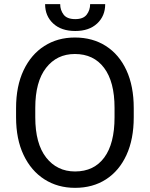

<svg xmlns="http://www.w3.org/2000/svg" viewBox="-20 -903 728 933"><path d="M629.9 -377.9V-333Q629.9 -226.6 594.5 -149.7Q559.1 -72.8 495.1 -31.5Q431.2 9.8 344.7 9.8Q260.7 9.8 196 -31.5Q131.3 -72.8 94.7 -149.7Q58.1 -226.6 58.1 -333V-377.9Q58.1 -484.4 94.5 -561.3Q130.9 -638.2 195.3 -679.4Q259.8 -720.7 343.8 -720.7Q430.2 -720.7 494.6 -679.4Q559.1 -638.2 594.5 -561.3Q629.9 -484.4 629.9 -377.9ZM536.6 -333V-378.9Q536.6 -505.9 485.8 -573.2Q435.1 -640.6 343.8 -640.6Q256.3 -640.6 203.9 -573.2Q151.4 -505.9 151.4 -378.9V-333Q151.4 -205.1 204.3 -137.5Q257.3 -69.8 344.7 -69.8Q436.5 -69.8 486.6 -137.5Q536.6 -205.1 536.6 -333ZM418 -882.8H491.2Q491.2 -825.2 452.1 -788.8Q413.1 -752.4 345.7 -752.4Q277.8 -752.4 238.5 -788.8Q199.2 -825.2 199.2 -882.8H272.5Q272.5 -854 289.1 -832Q305.7 -810.1 345.7 -810.1Q384.8 -810.1 401.4 -832Q418 -854 418 -882.8Z"/></svg>

Font: Vazirmatn FD
Style: Regular
Weight: 400
Designer: Saber Rastikerdar
Foundry: Saber Rastikerdar
Version: Version 33.001